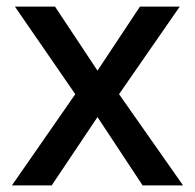

<svg xmlns="http://www.w3.org/2000/svg" viewBox="-20 -559 587 579"><path d="M207 -275 25 -539H146L274 -346L402 -539H522L339 -275L532 0H410L274 -206L136 0H16Z"/></svg>

Font: Noto Sans Meetei Mayek Medium
Style: Regular
Weight: 500
Designer: Monotype Design Team and Neelakash Kshetrimayum
Foundry: Monotype Imaging Inc.
Version: Version 2.002; ttfautohint (v1.8.4.7-5d5b)